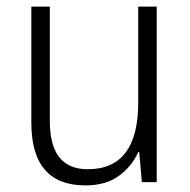

<svg xmlns="http://www.w3.org/2000/svg" viewBox="-20 -552 576 582"><path d="M455 -532V0H410L402 -91H399Q380 -48 340.5 -19Q301 10 239 10Q75 10 75 -180V-532H131V-187Q131 -111 160 -75Q189 -39 246 -39Q399 -39 399 -241V-532Z"/></svg>

Font: Noto Sans Georgian SemiCondensed Light
Style: Regular
Weight: 300
Width: 4
Designer: Monotype Design Team, Akaki Razmadze
Foundry: Google LLC
Version: Version 2.005; ttfautohint (v1.8.4.7-5d5b)